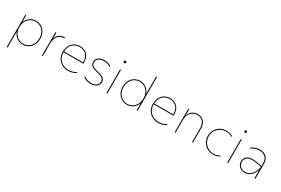

<svg xmlns="http://www.w3.org/2000/svg" viewBox="112 -2100 5351 3653"><g transform="rotate(30 2787.5 -274.0)"><path d="M354 -520C252 -520 169 -458 135 -361V-517H115V194H135V-155C169 -59 252 3 354 3C488 3 592 -105 592 -258C592 -411 488 -520 354 -520ZM353 -501C478 -501 572 -401 572 -258C572 -115 478 -16 353 -16C229 -16 135 -115 135 -258C135 -401 229 -501 353 -501Z M777 0H797V-278C797 -409 858 -500 984 -500V-520C890 -520 823 -471 797 -384V-517H777Z M1350 4C1407 4 1465 -12 1516 -44V-66C1467 -33 1408 -16 1350 -16C1223 -16 1102 -97 1102 -261H1538C1547 -409 1471 -520 1319 -520C1182 -520 1083 -422 1083 -261C1083 -89 1212 4 1350 4ZM1520 -280H1102C1108 -415 1196 -501 1319 -501C1443 -501 1523 -421 1520 -280Z M1842 3C1963 3 2021 -60 2021 -129C2021 -317 1699 -219 1699 -388C1699 -451 1752 -501 1856 -501C1905 -501 1963 -484 2002 -455V-478C1967 -503 1908 -521 1856 -521C1736 -521 1679 -458 1679 -389C1679 -198 2000 -299 2000 -128C2000 -67 1949 -17 1841 -17C1782 -17 1724 -38 1686 -68V-44C1725 -16 1783 3 1842 3Z M2196 0H2216V-517H2196ZM2206 -660C2220 -660 2232 -672 2232 -686C2232 -700 2220 -712 2206 -712C2192 -712 2180 -700 2180 -686C2180 -672 2192 -660 2206 -660Z M2639 3C2741 3 2824 -59 2858 -156V0H2878V-742H2858V-362C2824 -458 2741 -520 2639 -520C2505 -520 2401 -412 2401 -259C2401 -106 2505 3 2639 3ZM2640 -16C2515 -16 2421 -116 2421 -259C2421 -402 2515 -501 2640 -501C2764 -501 2858 -402 2858 -259C2858 -116 2764 -16 2640 -16Z M3330 4C3387 4 3445 -12 3496 -44V-66C3447 -33 3388 -16 3330 -16C3203 -16 3082 -97 3082 -261H3518C3527 -409 3451 -520 3299 -520C3162 -520 3063 -422 3063 -261C3063 -89 3192 4 3330 4ZM3500 -280H3082C3088 -415 3176 -501 3299 -501C3423 -501 3503 -421 3500 -280Z M3907 -520C3811 -520 3741 -466 3713 -379V-517H3693V0H3713V-281C3713 -412 3787 -501 3908 -501C4011 -501 4074 -432 4074 -305V0H4094V-305C4094 -444 4021 -520 3907 -520Z M4536 3C4589 3 4635 -11 4673 -33V-55C4632 -28 4585 -15 4539 -15C4415 -15 4293 -108 4293 -259C4293 -410 4415 -502 4539 -502C4585 -502 4632 -489 4673 -462V-484C4635 -506 4588 -520 4536 -520C4386 -520 4273 -407 4273 -259C4273 -110 4386 3 4536 3Z M4848 0H4868V-517H4848ZM4858 -660C4872 -660 4884 -672 4884 -686C4884 -700 4872 -712 4858 -712C4844 -712 4832 -700 4832 -686C4832 -672 4844 -660 4858 -660Z M5446 0H5466V-329C5466 -469 5375 -527 5265 -527C5203 -527 5136 -505 5083 -465V-443C5139 -485 5205 -507 5265 -507C5367 -507 5446 -453 5446 -328V-269L5330 -290C5297 -296 5267 -299 5241 -299C5114 -299 5061 -234 5061 -148C5061 -62 5138 3 5232 3C5316 3 5403 -54 5446 -186ZM5081 -149C5081 -228 5132 -280 5242 -280C5267 -280 5294 -277 5325 -272L5446 -250C5414 -87 5322 -16 5232 -16C5150 -16 5081 -72 5081 -149Z"/></g></svg>

Font: Chess Sans Thin
Style: Regular
Weight: 100
Designer: Wolf Bōese
Foundry: Wolf Bōese
Version: Version 7.223;Glyphs 3.3 (3306)